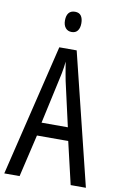

<svg xmlns="http://www.w3.org/2000/svg" viewBox="-99 -971 641 1025"><g transform="rotate(10 221.0 -458.0)"><path d="M359.9 0 306.2 -229.5H136.7L83 0H0L172.4 -713.9H266.6L442.4 0ZM291.5 -301.3 236.8 -543.5Q233.4 -561.5 230.2 -578.9Q227.1 -596.2 224.4 -612.5Q221.7 -628.9 219.2 -644.5Q217.8 -628.9 215.3 -612.3Q212.9 -595.7 209.5 -578.9Q206.1 -562 202.1 -544.4L148.9 -301.3ZM222.7 -915.5Q245.1 -915.5 255.6 -900.9Q266.1 -886.2 266.1 -860.4Q266.1 -835 255.1 -820.3Q244.1 -805.7 222.7 -805.7Q201.7 -805.7 189.5 -820.3Q177.2 -835 177.2 -860.4Q177.2 -887.2 188.7 -901.4Q200.2 -915.5 222.7 -915.5Z"/></g></svg>

Font: Open Sans Condensed
Style: Regular
Weight: 400
Width: 3
Designer: Monotype Design Team
Foundry: Monotype Imaging Inc.
Version: Version 3.000